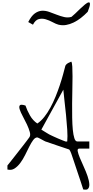

<svg xmlns="http://www.w3.org/2000/svg" viewBox="-20 -1360 786 1630"><path d="M585 -56.6Q584 -61.5 577.6 -74.2Q571.3 -86.9 567.4 -90.8Q556.6 -94.7 527.8 -104Q499 -113.3 466.8 -124.5Q434.6 -135.7 405.8 -145.5Q377 -155.3 365.2 -159.2Q362.3 -160.2 352.5 -165.5Q342.8 -170.9 331.1 -177.2Q319.3 -183.6 309.6 -188.5Q299.8 -193.4 296.9 -193.4Q278.3 -193.4 261.7 -170.9Q245.1 -148.4 228.5 -115.2Q211.9 -82 193.4 -44.4Q174.8 -6.8 152.3 23.4Q129.9 53.7 103 70.8Q76.2 87.9 43 79.1V44.9Q49.8 36.1 64.9 17.6Q80.1 -1 98.1 -24.4Q116.2 -47.9 136.7 -73.7Q157.2 -99.6 175.3 -123Q193.4 -146.5 207.5 -165Q221.7 -183.6 228.5 -193.4Q241.2 -210 232.9 -239.7Q224.6 -269.5 208.5 -303.7Q192.4 -337.9 173.8 -372.1Q155.3 -406.2 147.5 -430.7Q139.6 -455.1 148.4 -465.8Q157.2 -476.6 196.3 -463.9Q210 -422.9 234.4 -379.9Q258.8 -336.9 296.9 -311.5Q328.1 -332 356 -367.2Q383.8 -402.3 407.7 -446.3Q431.6 -490.2 451.7 -539.6Q471.7 -588.9 487.8 -637.2Q503.9 -685.5 515.6 -728.5Q527.3 -771.5 535.2 -802.7Q543 -816.4 557.1 -824.2Q571.3 -832 585 -836.9Q591.8 -828.1 593.8 -793.9Q595.7 -759.8 595.7 -710.4Q595.7 -661.1 594.2 -601.1Q592.8 -541 592.3 -480Q591.8 -418.9 592.8 -360.8Q593.8 -302.7 598.1 -258.3Q602.5 -213.9 611.3 -186.5Q620.1 -159.2 635.7 -159.2H738.3V-98.6H653.3Q635.7 -98.6 639.6 -76.7Q643.6 -54.7 657.7 -20.5Q671.9 13.7 690.9 55.2Q710 96.7 723.1 134.8Q736.3 172.9 738.3 204.1Q740.2 235.4 720.7 248Q716.8 250 703.6 250Q690.4 250 686.5 248Q681.6 230.5 667 187.5Q652.3 144.5 636.2 95.7Q620.1 46.9 605.5 3.9Q590.8 -39.1 585 -56.6ZM416 -210Q421.9 -207 438 -199.7Q454.1 -192.4 473.1 -184.1Q492.2 -175.8 509.8 -168.9Q527.3 -162.1 535.2 -159.2Q537.1 -158.2 543 -158.2Q548.8 -158.2 550.8 -159.2Q554.7 -199.2 550.8 -259.8Q546.9 -320.3 540.5 -383.8Q534.2 -447.3 527.3 -505.4Q520.5 -563.5 517.6 -598.6L331.1 -259.8Q335 -256.8 347.2 -249.5Q359.4 -242.2 372.6 -233.9Q385.7 -225.6 397.9 -218.8Q410.2 -211.9 416 -210ZM219.7 -1172.9Q246.1 -1224.6 274.9 -1245.6Q303.7 -1266.6 334.5 -1268.6Q365.2 -1270.5 397 -1259.3Q428.7 -1248 460.9 -1235.4Q493.2 -1222.7 524.9 -1215.3Q556.6 -1208 586.9 -1216.8Q598.6 -1225.6 618.7 -1245.1Q638.7 -1264.6 660.2 -1285.2Q681.6 -1305.7 701.2 -1321.8Q720.7 -1337.9 732.4 -1339.8Q744.1 -1341.8 743.7 -1324.2Q743.2 -1306.6 724.6 -1259.8Q696.3 -1230.5 666 -1207Q635.7 -1183.6 604 -1168.5Q572.3 -1153.3 540.5 -1147.9Q508.8 -1142.6 476.6 -1150.4Q455.1 -1156.2 426.3 -1171.9Q397.5 -1187.5 367.7 -1196.3Q337.9 -1205.1 309.1 -1197.8Q280.3 -1190.4 259.8 -1150.4Z"/></svg>

Font: Over the Rainbow
Style: Regular
Weight: 400
Designer: Kimberly Geswein
Foundry: Kimberly Geswein
Version: Version 1.002 2010